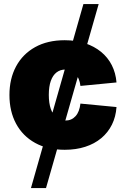

<svg xmlns="http://www.w3.org/2000/svg" viewBox="-20 -748 636 972"><path d="M136.7 204.1 402.3 -727.5H479.5L212.9 204.1ZM307.6 10.3Q220.7 10.3 158 -24.4Q95.2 -59.1 61.5 -121.6Q27.8 -184.1 27.8 -267.1Q27.8 -349.6 61.5 -412.1Q95.2 -474.6 158 -509.5Q220.7 -544.4 307.6 -544.4Q364.3 -544.4 410.6 -529.1Q457 -513.7 491.5 -485.6Q525.9 -457.5 545.9 -418.2Q565.9 -378.9 569.8 -330.6L387.2 -313Q384.8 -333 378.4 -348.4Q372.1 -363.8 362.3 -374.5Q352.5 -385.3 339.6 -390.6Q326.7 -396 311 -396Q285.2 -396 266.4 -381.6Q247.6 -367.2 237.3 -338.6Q227.1 -310.1 227.1 -267.6Q227.1 -225.6 237.3 -196.5Q247.6 -167.5 266.4 -152.6Q285.2 -137.7 311 -137.7Q326.7 -137.7 339.6 -143.3Q352.5 -148.9 362.5 -159.9Q372.6 -170.9 378.7 -187Q384.8 -203.1 387.2 -223.6L569.8 -206.1Q566.4 -156.7 546.6 -116.9Q526.9 -77.1 492.7 -48.6Q458.5 -20 411.6 -4.9Q364.7 10.3 307.6 10.3Z"/></svg>

Font: Inter 20pt Black
Style: Regular
Weight: 900
Version: Version 4.001;git-66647c0bb